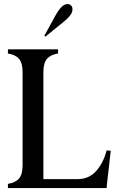

<svg xmlns="http://www.w3.org/2000/svg" viewBox="-20 -949 590 969"><path d="M20 0V-21Q58 -27 76 -48Q94 -69 94 -115V-585Q94 -631 76 -652Q58 -673 20 -679V-700H108H185H273V-679Q235 -673 217 -652Q199 -631 199 -585V0H108ZM139 -45H372Q429 -45 465.5 -86Q502 -127 518 -190L539 -188L521 -31L518 0H139ZM204 -769 260 -871Q284 -914 304 -924Q324 -934 337 -923Q350 -912 344 -890Q338 -868 300 -838L209 -764Z"/></svg>

Font: RL Madena Variable
Style: Regular
Weight: 400
Designer: I Kadek Wantara Putra
Foundry: Roughlines ID
Version: Version 1.000;Glyphs 3.1.2 (3151)